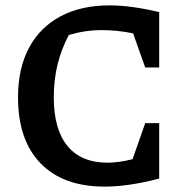

<svg xmlns="http://www.w3.org/2000/svg" viewBox="-20 -684 691 714"><path d="M369 10Q215 10 131 -76.5Q47 -163 47 -322Q47 -429 87.5 -505.5Q128 -582 204.5 -623Q281 -664 387 -664Q428 -664 475 -657.5Q522 -651 572 -639V-433H520L475 -560Q416 -572 359 -572Q297 -572 236 -554Q208 -501 194 -444Q180 -387 180 -322Q180 -203 231 -141Q282 -79 380 -79Q421 -79 473 -92L520 -226H572V-20Q458 10 369 10Z"/></svg>

Font: Piazzolla SemiBold
Style: Regular
Weight: 600
Designer: Juan Pablo del Peral
Foundry: Huerta Tipografica
Version: Version 1.330